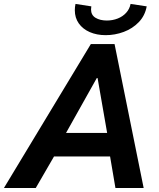

<svg xmlns="http://www.w3.org/2000/svg" viewBox="-66 -940 796 960"><path d="M388.2 -719.7H506.8L652.3 0H511.2L484.4 -157.7H204.1L112.8 0H-46.4ZM308.1 -888.7Q308.1 -905.3 311.5 -920.4L390.6 -908.2Q389.2 -900.4 389.2 -893.1Q389.2 -864.7 411.6 -851.1Q434.1 -837.4 468.3 -837.4Q497.1 -837.4 522.5 -847.4Q547.9 -857.4 564.9 -876.2Q582 -895 586.9 -920.4L667.5 -908.2Q659.2 -861.8 627.9 -829.3Q596.7 -796.9 552.7 -780.5Q508.8 -764.2 462.4 -764.2Q418 -764.2 382.8 -779.5Q347.7 -794.9 327.9 -823Q308.1 -851.1 308.1 -888.7ZM469.7 -275.4 421.9 -549.8H418L264.2 -275.4Z"/></svg>

Font: Reddit Sans Fudge
Style: Bold
Weight: 700
Italic angle: -11.25°
Designer: Stephen Hutchings
Version: Version 1.013